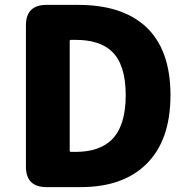

<svg xmlns="http://www.w3.org/2000/svg" viewBox="-20 -765 769 785"><path d="M170 0Q86 0 86 -84V-661Q86 -745 170 -745H300Q477 -745 574 -658Q677 -564 677 -376Q677 -188 575 -91Q480 0 310 0ZM265 -149Q265 -144 270 -144H289Q386 -144 437 -194Q494 -251 494 -376Q494 -501 437 -555Q387 -602 289 -602H270Q265 -602 265 -597Z"/></svg>

Font: Resource Han Rounded JP Heavy
Style: Regular
Weight: 900
Designer: Cyano Hao (round all glyphs); Ryoko NISHIZUKA 西塚涼子 (kana, bopomofo & ideographs); Paul D. Hunt (Latin, Greek & Cyrillic)
Foundry: Cyano Hao
Version: 0.990